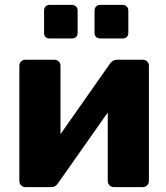

<svg xmlns="http://www.w3.org/2000/svg" viewBox="-20 -764 678 784"><path d="M83 0Q73 0 66 -7.5Q59 -15 59 -24V-495Q59 -506 66 -513Q73 -520 84 -520H202Q213 -520 220 -513Q227 -506 227 -495V-130L182 -152L429 -504Q434 -511 441 -515.5Q448 -520 457 -520H564Q574 -520 581 -513Q588 -506 588 -496V-25Q588 -15 581 -7.5Q574 0 563 0H445Q434 0 427 -7.5Q420 -15 420 -25V-379L466 -370L217 -16Q213 -9 206 -4.5Q199 0 189 0ZM389 -607Q379 -607 372.5 -613Q366 -619 366 -630V-721Q366 -731 372.5 -737.5Q379 -744 389 -744H481Q491 -744 497.5 -737.5Q504 -731 504 -721V-630Q504 -619 497.5 -613Q491 -607 481 -607ZM182 -607Q172 -607 166 -613Q160 -619 160 -630V-721Q160 -731 166 -737.5Q172 -744 182 -744H274Q284 -744 290.5 -737.5Q297 -731 297 -721V-630Q297 -619 290.5 -613Q284 -607 274 -607Z"/></svg>

Font: DVN-Rubik
Style: Bold
Weight: 700
Designer: Hubert and Fischer
Foundry: Hubert & Fischer
Version: Version 2.102